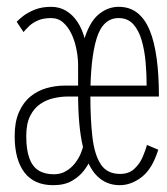

<svg xmlns="http://www.w3.org/2000/svg" viewBox="-20 -532 490 563"><path d="M136 11Q80 11 51.5 -26.5Q23 -64 23 -133Q23 -174.5 35.5 -203Q48 -231.5 69 -248.8Q90 -266 116.2 -273.5Q142.5 -281 170 -281H212V-249H179Q159 -249 137.8 -244.2Q116.5 -239.5 98.2 -227.2Q80 -215 68.5 -192.2Q57 -169.5 57 -133Q57 -93 66 -68.2Q75 -43.5 93 -32.2Q111 -21 138 -21Q157.5 -21 172.8 -29.8Q188 -38.5 199 -52.2Q210 -66 216.5 -81.2Q223 -96.5 225 -109L250 -76Q250 -75.5 244.5 -62.2Q239 -49 226.2 -32Q213.5 -15 191.5 -2Q169.5 11 136 11ZM29 -468Q34.5 -474.5 48 -485Q61.5 -495.5 82.2 -503.8Q103 -512 130 -512Q154 -512 173.5 -500.5Q193 -489 207 -468Q221 -447 228.5 -418.2Q236 -389.5 236 -355L209 -341Q209 -363 204.2 -387.2Q199.5 -411.5 189.8 -432.2Q180 -453 165.2 -466Q150.5 -479 130 -479Q107 -479 91.5 -472.2Q76 -465.5 66 -456Q56 -446.5 49 -438ZM209 -257V-341L238 -361L243 -255ZM444 -93Q427 -37.5 396 -13.2Q365 11 331 11Q292 11 264.8 -15.8Q237.5 -42.5 223.2 -101.5Q209 -160.5 209 -257Q209 -355.5 225.2 -411Q241.5 -466.5 268.5 -489.2Q295.5 -512 328 -512Q359.5 -512 382 -494.8Q404.5 -477.5 418.5 -444.2Q432.5 -411 439.2 -362Q446 -313 446 -249L410 -281Q410 -314.5 407 -349.2Q404 -384 395.5 -413.5Q387 -443 370.8 -461Q354.5 -479 328 -479Q281.5 -479 263.2 -418.8Q245 -358.5 245 -251Q245 -181.5 251 -130Q257 -78.5 275.5 -50.2Q294 -22 332 -22Q358 -22 374 -37Q390 -52 398.5 -72Q407 -92 411 -107ZM242 -281H413L446 -249H242Z"/></svg>

Font: League Mono Thin Condensed
Style: Regular
Weight: 100
Width: 1
Designer: Tyler Finck
Foundry: The League of Moveable Type / Tyler Finck
Version: Version 2.300;RELEASE